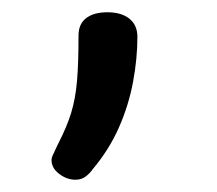

<svg xmlns="http://www.w3.org/2000/svg" viewBox="-20 -104 353 313"><path d="M103 189Q89 189 76.5 179.5Q64 170 64 157Q64 153 67 147Q70 141 74 132Q89 103 96 80Q103 57 105.5 28.5Q108 0 108 -46Q108 -65 120.5 -74.5Q133 -84 155 -84Q178 -84 191 -73.5Q204 -63 204 -44Q204 -9 197 29Q190 67 174 103.5Q158 140 131 172Q127 178 120 183.5Q113 189 103 189Z"/></svg>

Font: Playwrite AT
Style: Regular
Weight: 400
Designer: Veronika Burian, José Scaglione
Foundry: TypeTogether
Version: Version 1.002